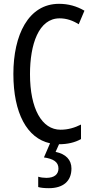

<svg xmlns="http://www.w3.org/2000/svg" viewBox="-20 -745 486 1005"><path d="M354 137C354 92 325 61 271 50L289 10C333 10 372 1 404 -17V-93C372 -77 337 -66 297 -66C199 -66 137 -176 137 -357C137 -512 182 -649 292 -649C329 -649 362 -637 392 -618L422 -689C381 -713 337 -725 289 -725C128 -725 50 -561 50 -358C50 -152 122 -21 242 5L210 79C258 86 286 102 286 137C286 166 266 186 223 186C208 186 193 184 180 180V234C193 238 212 240 236 240C310 240 354 204 354 137Z"/></svg>

Font: Noto Sans Myanmar UI ExtraCondensed
Style: Regular
Weight: 400
Width: 2
Designer: Monotype Design Team
Foundry: Monotype Imaging Inc.
Version: Version 2.103